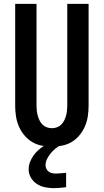

<svg xmlns="http://www.w3.org/2000/svg" viewBox="-20 -755 540 999"><path d="M250 8Q223 8 196 2.5Q169 -3 146 -17Q123 -31 105.5 -52.5Q88 -74 77.5 -99Q67 -124 63 -151Q59 -178 59 -205V-735H170V-205Q170 -192 171.5 -178.5Q173 -165 176.5 -152.5Q180 -140 186 -128Q192 -116 201.5 -106.5Q211 -97 224 -92.5Q237 -88 250 -88Q263 -88 276 -92.5Q289 -97 298.5 -106.5Q308 -116 314 -128Q320 -140 323.5 -152.5Q327 -165 328.5 -178.5Q330 -192 330 -205V-735H441V-205Q441 -178 437 -151Q433 -124 422.5 -99Q412 -74 394.5 -52.5Q377 -31 354 -17Q331 -3 304 2.5Q277 8 250 8ZM261 224Q238 224 215 219.5Q192 215 172.5 202.5Q153 190 141 169.5Q129 149 129 126Q129 107 136 88.5Q143 70 154 54.5Q165 39 179.5 26Q194 13 210 3L214 0H297Q282 7 268.5 18Q255 29 244 42.5Q233 56 225 71.5Q217 87 217 105Q217 114 221.5 123.5Q226 133 234 138.5Q242 144 251.5 146Q261 148 271 148Q284 148 297.5 146.5Q311 145 324 144V219Q308 221 292 222.5Q276 224 261 224Z"/></svg>

Font: Iosevka SS08 Regular
Style: Bold
Weight: 700
Monospace: yes
Designer: Belleve Invis
Foundry: Belleve Invis
Version: Version 16.3.4; ttfautohint (v1.8.4)